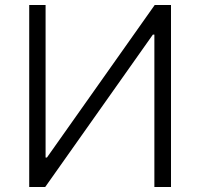

<svg xmlns="http://www.w3.org/2000/svg" viewBox="-20 -747 799 767"><path d="M96.7 -727.1H162.1V-117.7H167.5L598.1 -727.1H663.1V0H596.7V-608.9H590.8L160.6 0H96.7Z"/></svg>

Font: Interop Light
Style: Regular
Weight: 300
Designer: Rasmus Andersson, Google, Jang Haemin
Foundry: jhaemin
Version: Version 1.007